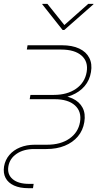

<svg xmlns="http://www.w3.org/2000/svg" viewBox="-27 -777 573 1001"><path d="M120.6 204.1Q76.7 204.1 46.1 190.2Q15.6 176.3 2.2 150.9Q-11.2 125.5 -5.9 90.8Q0 56.6 21.7 31Q43.5 5.4 77.6 -8.5Q111.8 -22.5 154.8 -22.5H218.8Q289.1 -22.5 335 -54.4Q380.9 -86.4 390.1 -140.6Q399.4 -195.3 363.8 -227.5Q328.1 -259.8 257.8 -259.8H127.9L131.8 -282.2H253.4Q323.2 -282.2 369.4 -314.2Q415.5 -346.2 424.8 -401.4Q434.1 -455.6 398.2 -487.1Q362.3 -518.6 292 -518.6H112.8L116.7 -541H295.9Q349.6 -541 386 -523.9Q422.4 -506.8 438.5 -475.3Q454.6 -443.8 447.3 -401.4Q440.4 -358.9 414.1 -327.9Q387.7 -296.9 345.7 -280Q303.7 -263.2 250 -263.2H128.4L131.3 -280.3H261.2Q314.9 -280.3 351.1 -263.4Q387.2 -246.6 403.6 -215.3Q419.9 -184.1 412.6 -140.6Q405.8 -97.7 379.2 -65.9Q352.5 -34.2 310.5 -17.1Q268.6 0 214.8 0H150.9Q96.2 0 59.8 24.7Q23.4 49.3 16.6 90.8Q9.8 132.3 39.1 157Q68.4 181.6 124 181.6H148.4L145 204.1ZM220.2 -756.8 308.6 -646.5 433.1 -756.8H460.4L460 -754.4L308.1 -620.6H299.3L193.4 -754.4L193.8 -756.8Z"/></svg>

Font: Inter 17pt Thin
Style: Italic
Weight: 250
Italic angle: -9.3988°
Version: Version 4.001;git-66647c0bb